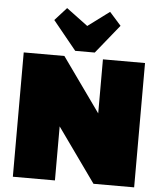

<svg xmlns="http://www.w3.org/2000/svg" viewBox="-62 -1023 910 1077"><g transform="rotate(5 392.5 -484.5)"><path d="M734 -700V0H505L219 -401H288V0H51V-700H280L566 -299H497V-700ZM579 -896 448 -734H338L206 -896L272 -969L468 -823H318L514 -969Z"/></g></svg>

Font: Pathway Extreme SemiCondensed Black
Style: Regular
Weight: 900
Width: 4
Version: Version 1.001;gftools[0.9.26]